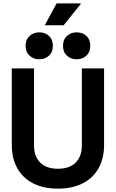

<svg xmlns="http://www.w3.org/2000/svg" viewBox="-20 -1106 688 1140"><path d="M50 -246V-700H182V-242Q182 -178 218.5 -141Q255 -104 324 -104Q393 -104 429.5 -141Q466 -178 466 -242V-700H598V-246Q598 -166 565.5 -107.5Q533 -49 471.5 -17.5Q410 14 324 14Q238 14 176.5 -17.5Q115 -49 82.5 -107.5Q50 -166 50 -246ZM354 -834Q354 -871 377.5 -892.5Q401 -914 435 -914Q470 -914 493 -892.5Q516 -871 516 -834Q516 -797 493 -775.5Q470 -754 435 -754Q401 -754 377.5 -775.5Q354 -797 354 -834ZM132 -834Q132 -871 155.5 -892.5Q179 -914 213 -914Q248 -914 271 -892.5Q294 -871 294 -834Q294 -797 271 -775.5Q248 -754 213 -754Q179 -754 155.5 -775.5Q132 -797 132 -834ZM246 -956 316 -1086H462L358 -956Z"/></svg>

Font: Space Grotesk Frontify
Style: Bold
Weight: 700
Designer: Florian Karsten
Version: Version 2.000